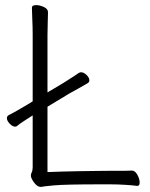

<svg xmlns="http://www.w3.org/2000/svg" viewBox="-20 -725 587 752"><path d="M516 3H518Q527 3 527 -10Q527 -24 518 -40.5Q509 -57 496 -57H495Q482 -56 458.5 -56Q435 -56 412 -56Q390 -56 358 -55.5Q326 -55 290 -54.5Q254 -54 221.5 -53Q189 -52 166 -51V-307L252 -359Q266 -367 284.5 -377Q303 -387 323 -399Q330 -403 330 -410Q330 -421 319 -431.5Q308 -442 297 -442Q293 -442 288 -439Q271 -427 255.5 -417.5Q240 -408 228 -400L166 -363V-588Q166 -614 167 -639.5Q168 -665 168 -677Q168 -690 152 -697.5Q136 -705 122 -705Q105 -705 105 -695Q105 -678 106.5 -649Q108 -620 108 -589V-328L85 -314Q65 -302 46.5 -291.5Q28 -281 14 -274Q7 -270 7 -262Q7 -252 18 -240.5Q29 -229 39 -229Q44 -229 46 -231Q54 -238 73 -250.5Q92 -263 108 -273V-70Q108 -58 104.5 -51Q101 -44 101 -37Q101 -27 113.5 -10Q126 7 139 7H142Q147 6 157.5 4.5Q168 3 192 1Q216 -1 259 -2Q302 -3 372 -3H413Q441 -3 472 -1Q503 1 516 3Z"/></svg>

Font: Klee One
Style: Regular
Weight: 400
Designer: Fontworks Inc.
Foundry: Fontworks Inc.
Version: Version 1.100